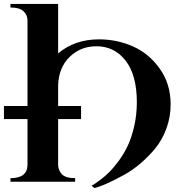

<svg xmlns="http://www.w3.org/2000/svg" viewBox="-20 -919 928 971"><path d="M360 -18V0H33V-18Q119 -18 119 -86V-317H0V-383H119V-817Q119 -842 99.5 -861.5Q80 -881 33 -881V-899H274V-649Q358 -720 481 -720Q572 -720 653 -684Q734 -648 788.5 -571Q843 -494 843 -391Q843 -327 821.5 -269Q800 -211 766 -169.5Q732 -128 691 -93Q650 -58 609 -35.5Q568 -13 534 3Q500 19 478 26L457 32L443 20Q448 18 456 13Q464 8 488 -10Q512 -28 533.5 -49.5Q555 -71 581.5 -107Q608 -143 627 -184Q646 -225 659 -282Q672 -339 672 -402Q672 -539 615.5 -612Q559 -685 468 -685Q387 -685 332 -631Q277 -577 274 -488V-383H390V-317H274V-86Q274 -59 292.5 -38.5Q311 -18 360 -18Z"/></svg>

Font: Uncial Antiqua
Style: Regular
Weight: 400
Designer: Astigmatic (AOETI)
Foundry: Astigmatic (AOETI)
Version: Version 1.000